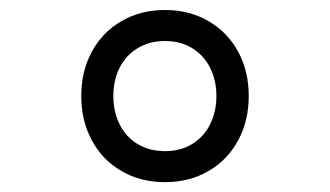

<svg xmlns="http://www.w3.org/2000/svg" viewBox="-20 -797 660 384"><path d="M142.5 -605Q142.5 -654.7 163.8 -693.8Q185 -732.8 223.2 -754.9Q261.3 -777 310 -777Q358.7 -777 396.8 -754.9Q435 -732.8 456.2 -693.8Q477.5 -654.7 477.5 -605Q477.5 -555.3 456.2 -516.1Q435 -476.8 396.8 -454.8Q358.7 -432.7 310 -432.7Q261.3 -432.7 223.2 -454.8Q185 -476.8 163.8 -516.1Q142.5 -555.3 142.5 -605ZM412.8 -605Q412.8 -636.5 400.1 -661.6Q387.5 -686.7 364.1 -700.8Q340.8 -715 309.9 -715Q279 -715 255.5 -700.8Q232 -686.7 219.3 -661.6Q206.7 -636.6 206.7 -605Q206.7 -573.5 219.3 -548.2Q232 -522.9 255.5 -508.8Q279.1 -494.7 309.9 -494.7Q340.8 -494.7 364.1 -508.8Q387.4 -522.9 400.1 -548.2Q412.8 -573.5 412.8 -605Z"/></svg>

Font: Monaspace Krypton Var ExLight
Style: Regular
Weight: 200
Designer: Riley Cran and the Lettermatic Team
Version: Version 1.200 (Monaspace Krypton Var)